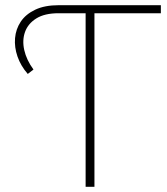

<svg xmlns="http://www.w3.org/2000/svg" viewBox="-20 -720 644 740"><path d="M310 0V-669H206Q152 -669 120 -649Q88 -629 76.5 -597Q65 -565 73.5 -527Q82 -489 109 -452L87 -435Q60 -466 47.5 -502Q35 -538 38 -573Q41 -608 60 -636.5Q79 -665 115.5 -682.5Q152 -700 207 -700H600V-669H344V0Z"/></svg>

Font: Montserrat Thin ExtraLight
Style: Regular
Weight: 250
Version: Version 9.000